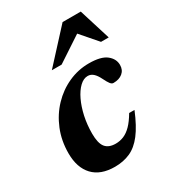

<svg xmlns="http://www.w3.org/2000/svg" viewBox="-170 -769 784 874"><g transform="rotate(-30 222.0 -332.0)"><path d="M273.5 -407.5Q251.5 -407.5 231 -388Q210.5 -368.5 194.5 -335Q178.5 -301.5 169.2 -258.8Q160 -216 160 -169.5Q160 -119.5 177 -98Q194 -76.5 231 -76.5Q253.5 -76.5 273.8 -85Q294 -93.5 313.5 -113.2Q333 -133 353 -167H381Q352.5 -97.5 322.2 -58.2Q292 -19 256 -3Q220 13 175.5 13Q100.5 13 61.2 -28.8Q22 -70.5 22 -145.5Q22 -212 45 -268.2Q68 -324.5 107.8 -366.2Q147.5 -408 198.8 -431.2Q250 -454.5 306.5 -454.5Q370 -454.5 398.2 -432Q426.5 -409.5 426.5 -377.5Q426.5 -351 408.2 -336Q390 -321 360.5 -321Q352 -320.5 344.2 -330.2Q336.5 -340 325.5 -362.5Q314.5 -385 302 -396.2Q289.5 -407.5 273.5 -407.5ZM145.5 -511.5 297.5 -677H393L444.5 -511.5H404L312.5 -617H357L197 -511.5Z"/></g></svg>

Font: Newsreader 24pt
Style: Bold Italic
Weight: 700
Italic angle: -17°
Designer: Hugues Gentile
Foundry: Production Type
Version: Version 1.003